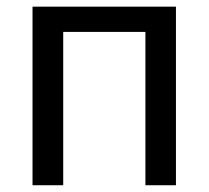

<svg xmlns="http://www.w3.org/2000/svg" viewBox="-20 -548 617 568"><path d="M500.5 0H410.2V-453.6H167V0H76.2V-528.3H500.5Z"/></svg>

Font: Roboto-o
Style: o-Regular
Weight: 400
Designer: Google
Version: Version 2.134; 2016; ttfautohint (v1.6)